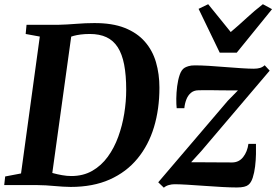

<svg xmlns="http://www.w3.org/2000/svg" viewBox="-30 -858 1282 890"><path d="M93 -743H239Q280.5 -744 323 -747.5Q365.5 -751 406.5 -751Q490 -751.5 547.8 -728.8Q605.5 -706 641.2 -665.2Q677 -624.5 693 -569.8Q709 -515 709 -451.5Q709 -352.5 683.8 -268.8Q658.5 -185 607.2 -122.8Q556 -60.5 478.8 -26Q401.5 8.5 297.5 8.5Q280.5 8.5 261.2 7.2Q242 6 222 4.2Q202 2.5 182.5 1.2Q163 0 144.5 0H-10.5L-6 -40L67.5 -54L154.5 -688.5L89 -700.5ZM208 -24 190.5 -63.5Q199 -60 217.2 -55Q235.5 -50 257.8 -46Q280 -42 300.5 -42Q355.5 -42 397.5 -66Q439.5 -90 469.5 -131.2Q499.5 -172.5 518.2 -224.2Q537 -276 546 -332Q555 -388 555 -441.5Q555 -509.5 545.5 -558.5Q536 -607.5 515.8 -639Q495.5 -670.5 463.5 -685.5Q431.5 -700.5 386.5 -700.5Q362.5 -700.5 343.8 -698Q325 -695.5 311.5 -691.8Q298 -688 289.5 -684L303.5 -713ZM1073 -439Q1059.5 -439 1040.2 -439Q1021 -439 999.2 -439.2Q977.5 -439.5 956.5 -439.8Q935.5 -440 917.8 -440Q900 -440 889 -439.5Q868 -439 854.5 -427.2Q841 -415.5 833.8 -396.8Q826.5 -378 824.5 -356.5H789Q787 -373 787.2 -400.8Q787.5 -428.5 791.2 -458.2Q795 -488 803.2 -511.8Q811.5 -535.5 826 -544Q831.5 -547.5 843.2 -551.2Q855 -555 873 -555Q900.5 -555 937.8 -552.8Q975 -550.5 1014.5 -547.2Q1054 -544 1089 -541.8Q1124 -539.5 1146.5 -539.5Q1163 -539.5 1175 -543Q1187 -546.5 1197 -555.5L1220 -530.5L902.5 -157L856 -106Q875.5 -106 900 -105.8Q924.5 -105.5 950.5 -105.5Q976.5 -105.5 1001.5 -105.2Q1026.5 -105 1047 -105Q1078 -105.5 1097.2 -130Q1116.5 -154.5 1121.5 -191H1156.5Q1157 -171.5 1156.5 -143.5Q1156 -115.5 1152.5 -86.5Q1149 -57.5 1141.5 -34.2Q1134 -11 1121 -1Q1114.5 4.5 1101.2 7.8Q1088 11 1067.5 11Q1039.5 11 999.5 8.8Q959.5 6.5 917 3.5Q874.5 0.5 837.8 -1.8Q801 -4 779 -4Q766 -4 752.5 -0.2Q739 3.5 729.5 12L703.5 -13L1026 -391ZM988.5 -614 890.5 -817 935 -838.5Q960.5 -808 986.5 -775Q1012.5 -742 1039.5 -709.5Q1077.5 -741.5 1113 -774.5Q1148.5 -807.5 1188.5 -838.5L1231 -815.5L1067.5 -614Z"/></svg>

Font: Merriweather 48pt
Style: Bold Italic
Weight: 700
Italic angle: -7.8°
Version: Version 2.101